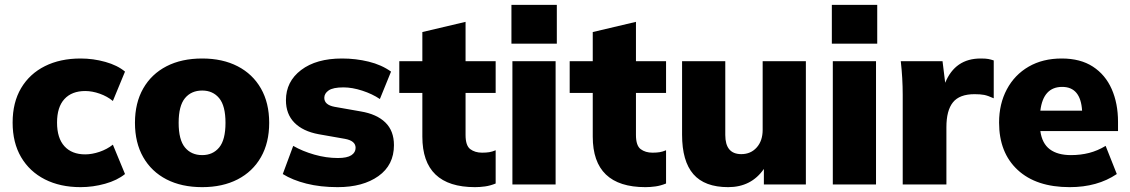

<svg xmlns="http://www.w3.org/2000/svg" viewBox="-20 -760 4656 791"><path d="M312 11Q228 11 165 -21Q102 -53 67 -112.5Q32 -172 32 -255Q32 -338 67 -397Q102 -456 165 -487.5Q228 -519 312 -519Q364 -519 414 -505Q464 -491 495 -465L445 -344Q422 -363 391 -374Q360 -385 331 -385Q276 -385 245.5 -352Q215 -319 215 -255Q215 -191 245.5 -157.5Q276 -124 331 -124Q359 -124 390 -134.5Q421 -145 445 -164L495 -43Q463 -17 413 -3Q363 11 312 11Z M813 11Q728 11 666 -21Q604 -53 570 -112.5Q536 -172 536 -254Q536 -336 570 -395.5Q604 -455 666 -487Q728 -519 813 -519Q897 -519 959 -487Q1021 -455 1055 -395.5Q1089 -336 1089 -254Q1089 -172 1055 -112.5Q1021 -53 959 -21Q897 11 813 11ZM813 -121Q857 -121 883 -152.5Q909 -184 909 -254Q909 -324 883 -355.5Q857 -387 813 -387Q768 -387 742 -355.5Q716 -324 716 -254Q716 -184 742 -152.5Q768 -121 813 -121Z M1371 11Q1300 11 1242.5 -3.5Q1185 -18 1145 -43L1188 -159Q1226 -137 1275 -123Q1324 -109 1372 -109Q1410 -109 1427.5 -120.5Q1445 -132 1445 -151Q1445 -180 1401 -188L1293 -207Q1228 -219 1193 -254.5Q1158 -290 1158 -347Q1158 -424 1220.5 -471.5Q1283 -519 1389 -519Q1446 -519 1499 -506Q1552 -493 1591 -465L1545 -352Q1514 -373 1472.5 -386.5Q1431 -400 1395 -400Q1352 -400 1334 -387.5Q1316 -375 1316 -357Q1316 -328 1358 -320L1466 -301Q1532 -290 1567.5 -255.5Q1603 -221 1603 -162Q1603 -80 1539 -34.5Q1475 11 1371 11Z M1937 11Q1720 11 1720 -197V-377H1625V-508H1720V-628L1898 -670V-508H2022V-377H1898V-204Q1898 -160 1917.5 -145.5Q1937 -131 1966 -131Q1983 -131 1995.5 -133Q2008 -135 2022 -141V-4Q2000 5 1978.5 8Q1957 11 1937 11Z M2087 -580V-740H2274V-580ZM2091 0V-508H2269V0Z M2639 11Q2422 11 2422 -197V-377H2327V-508H2422V-628L2600 -670V-508H2724V-377H2600V-204Q2600 -160 2619.5 -145.5Q2639 -131 2668 -131Q2685 -131 2697.5 -133Q2710 -135 2724 -141V-4Q2702 5 2680.5 8Q2659 11 2639 11Z M2980 11Q2883 11 2836.5 -42.5Q2790 -96 2790 -205V-508H2968V-204Q2968 -125 3034 -125Q3073 -125 3097.5 -152.5Q3122 -180 3122 -225V-508H3300V0H3127V-64Q3075 11 2980 11Z M3407 -580V-740H3594V-580ZM3411 0V-508H3589V0Z M3699 0V-369Q3699 -438 3691 -508H3863L3874 -419Q3915 -519 4020 -519Q4041 -519 4051.5 -517Q4062 -515 4074 -511V-355Q4050 -366 4034.5 -369Q4019 -372 3995 -372Q3933 -372 3906 -338.5Q3879 -305 3879 -236V0Z M4387 11Q4249 11 4172.5 -60Q4096 -131 4096 -255Q4096 -332 4128 -392Q4160 -452 4218 -485.5Q4276 -519 4354 -519Q4431 -519 4482.5 -485.5Q4534 -452 4560 -393Q4586 -334 4586 -258V-220H4266Q4273 -169 4305 -145Q4337 -121 4392 -121Q4432 -121 4467 -130Q4502 -139 4535 -159L4581 -43Q4501 11 4387 11ZM4356 -402Q4278 -402 4266 -304H4438Q4432 -402 4356 -402Z"/></svg>

Font: Mulish Black
Style: Regular
Weight: 900
Designer: Vernon Adams
Foundry: Vernon Adams
Version: Version 3.603; ttfautohint (v1.8.3)